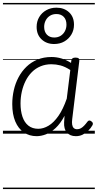

<svg xmlns="http://www.w3.org/2000/svg" viewBox="-20 -905 662 1300"><path d="M228 17Q179 17 141.5 -8.5Q104 -34 83.5 -82.5Q63 -131 63 -200Q63 -248 73.5 -294.5Q84 -341 105.5 -381.5Q127 -422 159 -453Q191 -484 233.5 -501.5Q276 -519 329 -519Q363 -519 396.5 -509Q430 -499 461 -479L463 -496Q465 -506 471.5 -510.5Q478 -515 491 -515Q507 -515 512.5 -509.5Q518 -504 517 -493L469 -99Q466 -77 468.5 -61.5Q471 -46 479.5 -38Q488 -30 502 -30Q516 -30 527.5 -36.5Q539 -43 550 -54.5Q561 -66 572 -81Q577 -88 583.5 -89Q590 -90 598 -84Q607 -78 608.5 -71Q610 -64 606 -57Q595 -37 577.5 -20Q560 -3 539 7Q518 17 494 17Q473 17 458 10.5Q443 4 432.5 -8Q422 -20 417.5 -37Q413 -54 414 -76Q415 -87 415.5 -98.5Q416 -110 417 -121Q389 -68 356.5 -38Q324 -8 291 4.5Q258 17 228 17ZM119 -204Q119 -154 132 -115Q145 -76 172 -54.5Q199 -33 239 -33Q274 -33 309 -54Q344 -75 375.5 -120Q407 -165 432 -237L456 -431Q420 -454 389.5 -462Q359 -470 328 -470Q288 -470 254.5 -456Q221 -442 196 -417Q171 -392 154 -358.5Q137 -325 128 -285.5Q119 -246 119 -204ZM346 -607Q295 -607 261.5 -638.5Q228 -670 228 -723Q228 -760 245.5 -789.5Q263 -819 293.5 -836Q324 -853 362 -853Q414 -853 447.5 -822Q481 -791 481 -738Q481 -701 463.5 -671.5Q446 -642 416 -624.5Q386 -607 346 -607ZM347 -651Q372 -651 390.5 -662.5Q409 -674 419.5 -694Q430 -714 430 -738Q430 -772 411.5 -791Q393 -810 362 -810Q337 -810 318.5 -798.5Q300 -787 289.5 -767Q279 -747 279 -723Q279 -690 297.5 -670.5Q316 -651 347 -651ZM0 365H622V375H0ZM0 -20H622V0H0ZM0 -505H622V-500H0ZM0 -885H622V-875H0Z"/></svg>

Font: Playwrite GB J Guides
Style: Italic
Weight: 400
Italic angle: -7.01216°
Designer: Veronika Burian, José Scaglione
Foundry: TypeTogether
Version: Version 1.003